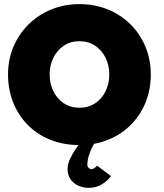

<svg xmlns="http://www.w3.org/2000/svg" viewBox="-20 -692 796 932"><path d="M221 -330.5Q221 -286 239 -249.2Q257 -212.5 289.5 -190.8Q322 -169 365.5 -169Q409.5 -169 442 -190.8Q474.5 -212.5 492.5 -249.2Q510.5 -286 510.5 -330.5Q510.5 -375 492.5 -411.5Q474.5 -448 442 -470Q409.5 -492 365.5 -492Q322 -492 289.5 -470Q257 -448 239 -411.5Q221 -375 221 -330.5ZM19 -330.5Q19 -402.5 45.2 -464.8Q71.5 -527 118.5 -573.5Q165.5 -620 228.8 -646Q292 -672 365.5 -672Q440.5 -672 503.8 -646Q567 -620 613.8 -573.5Q660.5 -527 686.2 -464.8Q712 -402.5 712 -330.5Q712 -258 687 -195.8Q662 -133.5 615.8 -86.8Q569.5 -40 506 -14Q442.5 12 365.5 12Q286.5 12 222.8 -14Q159 -40 113.5 -86.8Q68 -133.5 43.5 -195.8Q19 -258 19 -330.5ZM409 220Q388 220 364.5 211Q341 202 324.5 181.5Q308 161 308 126.5Q308 104.5 320.8 77.5Q333.5 50.5 352.2 24.2Q371 -2 388 -21L441 0Q433 11 424.5 29Q416 47 410 67.8Q404 88.5 404 109Q404 116.5 410.8 123Q417.5 129.5 421 129.5Q431.5 129.5 439.5 123.2Q447.5 117 451 112L518.5 162.5Q507 181 478 200.5Q449 220 409 220Z"/></svg>

Font: League Spartan Thin Black
Style: Regular
Weight: 900
Version: Version 2.002